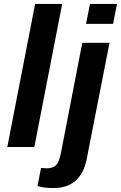

<svg xmlns="http://www.w3.org/2000/svg" viewBox="-20 -745 613 973"><path d="M154 0H17L158 -725H295ZM553 -624H416L436 -725H573ZM251 208Q203 208 170 198L188 106L216 108Q249 108 264.5 91.5Q280 75 289 29L397 -528H535L419 63Q389 208 251 208Z"/></svg>

Font: Libra Sans
Style: Bold Italic
Weight: 700
Italic angle: -12°
Foundry: Context Ltd
Version: Version 1.002